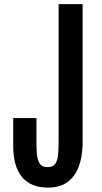

<svg xmlns="http://www.w3.org/2000/svg" viewBox="-20 -879 482 910"><path d="M208.5 10.3Q126 10.3 84.2 -40Q42.5 -90.3 42.5 -189.9V-319.3H152.8V-196.3Q152.8 -166.5 155.8 -141.6Q158.7 -116.7 169.7 -101.8Q180.7 -86.9 205.6 -86.9Q230 -86.9 241 -101.6Q252 -116.2 254.9 -142.6Q257.8 -168.9 257.8 -204.1V-859.4H371.6V-209Q371.6 -101.6 329.8 -45.7Q288.1 10.3 208.5 10.3Z"/></svg>

Font: Antonio SemiBold
Style: Regular
Weight: 600
Designer: Vernon Adams
Foundry: Vernon Adams
Version: Version 1.002